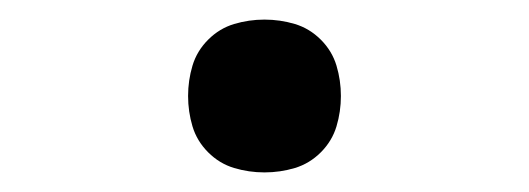

<svg xmlns="http://www.w3.org/2000/svg" viewBox="-20 -438 540 196"><path d="M250 -262Q234 -262 219 -266.5Q204 -271 192.5 -282.5Q181 -294 176.5 -309Q172 -324 172 -340Q172 -356 176.5 -371Q181 -386 192.5 -397.5Q204 -409 219 -413.5Q234 -418 250 -418Q266 -418 281 -413.5Q296 -409 307.5 -397.5Q319 -386 323.5 -371Q328 -356 328 -340Q328 -324 323.5 -309Q319 -294 307.5 -282.5Q296 -271 281 -266.5Q266 -262 250 -262Z"/></svg>

Font: Iosevka Fixed
Style: Regular
Weight: 400
Monospace: yes
Designer: Belleve Invis
Foundry: Belleve Invis
Version: Version 33.2.4